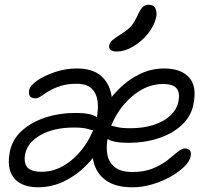

<svg xmlns="http://www.w3.org/2000/svg" viewBox="-20 -786 916 816"><path d="M543 10Q471 10 430 -19.5Q389 -49 377 -101Q365 -153 379 -220Q389 -268 416 -316.5Q443 -365 483 -405.5Q523 -446 572.5 -470.5Q622 -495 678 -495Q749 -495 783.5 -457Q818 -419 802 -342Q792 -291 752.5 -254.5Q713 -218 654 -198.5Q595 -179 526 -179Q462 -179 436 -196Q410 -213 414 -230Q416 -241 422.5 -246.5Q429 -252 443 -252Q457 -252 476 -246.5Q495 -241 534 -241Q589 -241 632.5 -255Q676 -269 703.5 -294.5Q731 -320 738 -353Q746 -391 731 -410Q716 -429 672 -429Q618 -429 569 -397Q520 -365 485 -313Q450 -261 438 -201Q430 -161 436.5 -128Q443 -95 468.5 -75Q494 -55 543 -55Q593 -55 629.5 -70Q666 -85 691.5 -105Q717 -125 734.5 -140Q752 -155 764 -155Q782 -155 788 -145.5Q794 -136 790 -121Q786 -100 763 -77.5Q740 -55 704.5 -35Q669 -15 627 -2.5Q585 10 543 10ZM141 10Q97 10 66.5 -7Q36 -24 24 -57.5Q12 -91 22 -142Q32 -193 72.5 -230Q113 -267 173 -286.5Q233 -306 303 -306Q366 -306 391.5 -288Q417 -270 414 -254Q412 -243 405 -237.5Q398 -232 384 -232Q371 -232 352.5 -238Q334 -244 295 -244Q210 -244 154 -213Q98 -182 87 -132Q80 -95 95.5 -75.5Q111 -56 157 -56Q212 -56 260.5 -88Q309 -120 344 -172.5Q379 -225 391 -284Q399 -324 394.5 -357Q390 -390 369 -410Q348 -430 306 -430Q266 -430 237 -420.5Q208 -411 188 -399Q168 -387 155 -377.5Q142 -368 132 -368Q113 -368 107 -377.5Q101 -387 104 -403Q107 -422 138 -443.5Q169 -465 214.5 -480Q260 -495 306 -495Q371 -495 407 -465.5Q443 -436 453 -385Q463 -334 450 -268Q440 -219 412.5 -170Q385 -121 343.5 -80Q302 -39 250.5 -14.5Q199 10 141 10ZM477 -567Q458 -567 450 -574Q442 -581 444 -592Q447 -606 458 -615.5Q469 -625 493 -640Q525 -660 538.5 -676.5Q552 -693 565 -721Q577 -748 587.5 -757Q598 -766 610 -766Q633 -766 640.5 -750Q648 -734 644 -715Q636 -676 608 -642Q580 -608 544.5 -587.5Q509 -567 477 -567Z"/></svg>

Font: Shantell Sans Light
Style: Italic
Weight: 300
Italic angle: -11°
Designer: Stephen Nixon, Anya Danilova, Shantell Martin
Foundry: Arrow Type
Version: Version 1.008;[ac192a2d6]